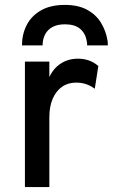

<svg xmlns="http://www.w3.org/2000/svg" viewBox="-20 -762 459 782"><path d="M81.5 0V-511H181V-448Q197.5 -484 228 -503.5Q258.5 -523 297.5 -523Q346.5 -523 380.5 -493L366 -400.5Q348.5 -413.5 330 -419.5Q311.5 -425.5 290 -425.5Q256.5 -425.5 232.2 -408.2Q208 -391 194.5 -359.5Q181 -328 181 -285V0ZM69.5 -577Q69.5 -622 88.5 -659.5Q107.5 -697 146.5 -719.5Q185.5 -742 244.5 -742Q298.5 -742 334.8 -722.2Q371 -702.5 391.2 -669.5Q411.5 -636.5 418 -596.5Q419 -592 419 -587.2Q419 -582.5 419 -577H335Q335 -582.5 334.5 -587.2Q334 -592 333 -596.5Q327.5 -627 305.8 -645Q284 -663 244.5 -663Q214 -663 193.8 -652Q173.5 -641 163.5 -621.5Q153.5 -602 153.5 -577Z"/></svg>

Font: Overpass Medium
Style: Regular
Weight: 500
Designer: Delve Withrington, Dave Bailey, Thomas Jockin
Foundry: Delve Fonts LLC
Version: Version 4.000